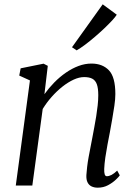

<svg xmlns="http://www.w3.org/2000/svg" viewBox="-20 -858 630 888"><path d="M185.5 -422.5Q206 -451 231.2 -476.8Q256.5 -502.5 284.8 -522Q313 -541.5 343 -552.8Q373 -564 403 -564Q454 -564 483.8 -532.8Q513.5 -501.5 513.5 -423Q513.5 -400 509 -369Q504.5 -338 498.8 -305.8Q493 -273.5 488 -245.5Q483 -219.5 477.2 -189.5Q471.5 -159.5 467.2 -130Q463 -100.5 462 -77Q461.5 -60.5 464.2 -51.8Q467 -43 474 -43Q484 -43 495.8 -49Q507.5 -55 522 -69L534 -47Q530 -40.5 515.5 -26.8Q501 -13 479.8 -1.5Q458.5 10 432 10Q415.5 10 403.2 4Q391 -2 384.8 -14.8Q378.5 -27.5 379.5 -48.5Q380.5 -64.5 383 -86Q385.5 -107.5 389.8 -131Q394 -154.5 398.8 -178.2Q403.5 -202 407.5 -223.5Q411.5 -245.5 416.2 -270Q421 -294.5 425 -320.2Q429 -346 431.8 -370.8Q434.5 -395.5 434.5 -417.5Q434.5 -450 428 -468Q421.5 -486 407.2 -493.8Q393 -501.5 369 -501.5Q346.5 -501.5 320.8 -489.8Q295 -478 269 -457.5Q243 -437 219.2 -410.2Q195.5 -383.5 177.5 -354L129.5 0H53L118.5 -486L69 -508.5L75.5 -542L181.5 -563.5L201 -553.5ZM313 -639.5 455 -838 520 -790Q514 -780 498.8 -763.5Q483.5 -747 462.8 -727.2Q442 -707.5 419 -687.8Q396 -668 374 -651.5Q352 -635 334.5 -625Z"/></svg>

Font: Merriweather 28pt Light
Style: Italic
Weight: 300
Italic angle: -7.8°
Version: Version 2.101